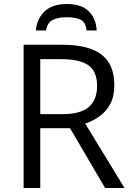

<svg xmlns="http://www.w3.org/2000/svg" viewBox="-20 -937 657 957"><path d="M290.5 -713.9Q422.4 -713.9 486.1 -664.8Q549.8 -615.7 549.8 -512.7Q549.8 -456.1 529.3 -418.2Q508.8 -380.4 475.6 -356.9Q442.4 -333.5 404.8 -320.8L600.6 0H503.9L329.1 -297.9H180.7V0H97.7V-713.9ZM285.6 -642.1H180.7V-368.2H293.9Q381.3 -368.2 422.6 -403.8Q463.9 -439.5 463.9 -508.8Q463.9 -581.5 420.2 -611.8Q376.5 -642.1 285.6 -642.1ZM312.5 -917Q384.8 -917 421.6 -881.6Q458.5 -846.2 461.9 -785.2H411.6Q407.2 -826.7 381.8 -838.9Q356.4 -851.1 310.5 -851.1Q270.5 -851.1 242.9 -837.6Q215.3 -824.2 210 -785.2H158.7Q164.1 -844.7 203.1 -880.9Q242.2 -917 312.5 -917Z"/></svg>

Font: Open Sans
Style: Regular
Weight: 400
Designer: Monotype Design Team
Foundry: Monotype Imaging Inc.
Version: Version 3.000; ttfautohint (v1.8.4)